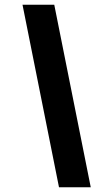

<svg xmlns="http://www.w3.org/2000/svg" viewBox="-20 -731 450 812"><path d="M229.5 61 75.2 -710.9H209.5L363.8 61Z"/></svg>

Font: Mardoto
Style: Bold Italic
Weight: 700
Italic angle: -12°
Designer: Christian Robertson, Vahan Hovhannisyan
Foundry: Google
Version: Version 1.000